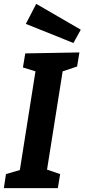

<svg xmlns="http://www.w3.org/2000/svg" viewBox="-21 -976 439 996"><path d="M379 -631 304 -606 223 -96 291 -73 279 0H-1L10 -73L82 -94L163 -606L98 -626L110 -699L391 -704ZM360 -753 113 -852 167 -956 398 -822Z"/></svg>

Font: Bitter
Style: Bold Italic
Weight: 700
Italic angle: -9°
Designer: Sol Matas, and Bitter project Authors
Foundry: Sol Matas
Version: Version 2.001